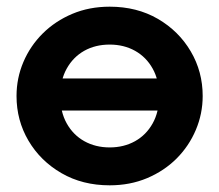

<svg xmlns="http://www.w3.org/2000/svg" viewBox="-20 -540 656 575"><path d="M137 -209V-305H481.5V-209ZM308.5 15Q227 15 164 -21.5Q101 -58 65.2 -118.8Q29.5 -179.5 29.5 -252.5Q29.5 -306 50 -354.2Q70.5 -402.5 108 -439.8Q145.5 -477 196.5 -498.5Q247.5 -520 308.5 -520Q390 -520 452.8 -483.5Q515.5 -447 551.2 -386.2Q587 -325.5 587 -252.5Q587 -199.5 566.5 -151Q546 -102.5 508.8 -65.2Q471.5 -28 420.5 -6.5Q369.5 15 308.5 15ZM308.5 -98.5Q351 -98.5 384.5 -117.2Q418 -136 437.2 -170.5Q456.5 -205 456.5 -252.5Q456.5 -300 437.2 -334.5Q418 -369 384.5 -387.8Q351 -406.5 308.5 -406.5Q265.5 -406.5 232.2 -387.8Q199 -369 179.8 -334.5Q160.5 -300 160.5 -252.5Q160.5 -205 179.8 -170.5Q199 -136 232.5 -117.2Q266 -98.5 308.5 -98.5Z"/></svg>

Font: Geologica Cursive SemiBold
Style: Regular
Weight: 600
Designer: Sindre Bremnes, Frode Helland
Foundry: Monokrom Skriftforlag AS
Version: Version 1.010;gftools[0.9.28]